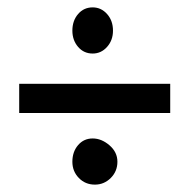

<svg xmlns="http://www.w3.org/2000/svg" viewBox="-20 -591 515 520"><path d="M231 -571Q254 -571 270 -553Q286 -535 286 -508Q286 -482 270 -464Q254 -446 231 -446Q207 -446 191.5 -464Q176 -482 176 -508Q176 -535 191.5 -553Q207 -571 231 -571ZM32 -364H441V-285H32ZM231 -216Q255 -216 276.5 -197.5Q298 -179 298 -153Q298 -127 280 -109Q262 -91 237 -91Q211 -91 193.5 -109Q176 -127 176 -153Q176 -180 191.5 -198Q207 -216 231 -216Z"/></svg>

Font: Steamflix Grotesk
Style: Regular
Weight: 400
Designer: Julieta Ulanovsky
Foundry: Julieta Ulanovsky
Version: Version 4.000;PS 004.000;hotconv 1.0.88;makeotf.lib2.5.64775